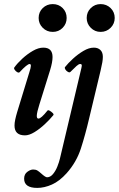

<svg xmlns="http://www.w3.org/2000/svg" viewBox="-20 -649 581 939"><path d="M238 -493Q209 -493 189 -513Q169 -533 169 -561Q169 -590 189 -609.5Q209 -629 238 -629Q267 -629 286.5 -609.5Q306 -590 306 -561Q306 -533 286.5 -513Q267 -493 238 -493ZM102 13Q51 13 51 -35Q51 -48 54.5 -64.5Q58 -81 64 -101L123 -294Q131 -318 131 -327Q131 -336 125 -336Q113 -336 76 -296Q72 -292 64.5 -296Q57 -300 52 -307.5Q47 -315 50 -319Q65 -340 89.5 -362.5Q114 -385 141 -400.5Q168 -416 192 -416Q237 -416 237 -370Q237 -345 225 -306L172 -136Q161 -101 160 -85Q159 -69 168 -69Q181 -69 212 -108Q215 -112 223 -107.5Q231 -103 237.5 -96.5Q244 -90 241 -86Q224 -65 199.5 -42Q175 -19 149 -3Q123 13 102 13ZM472 -493Q444 -493 424 -513Q404 -533 404 -561Q404 -590 424 -609.5Q444 -629 472 -629Q501 -629 521 -609.5Q541 -590 541 -561Q541 -533 521 -513Q501 -493 472 -493ZM162 270Q98 270 98 225Q98 203 113.5 191.5Q129 180 142 180Q155 180 163 185Q171 190 181 199Q202 218 210 218Q226 218 239 202.5Q252 187 260.5 165.5Q269 144 273 127L378 -316Q379 -321 379.5 -324Q380 -327 380 -329Q380 -336 372 -336Q365 -336 354 -326Q343 -316 324 -297Q320 -293 312 -297.5Q304 -302 299.5 -309.5Q295 -317 298 -321Q313 -340 337 -362Q361 -384 388 -400Q415 -416 439 -416Q459 -416 471 -404.5Q483 -393 483 -371Q483 -360 480.5 -344.5Q478 -329 472 -304L416 -70Q397 11 375.5 77.5Q354 144 306 198Q271 237 234 253.5Q197 270 162 270Z"/></svg>

Font: Junicode
Style: Bold Italic
Weight: 700
Italic angle: -11°
Designer: Peter S. Baker
Version: Version 2.100; ttfautohint (v1.8.4)